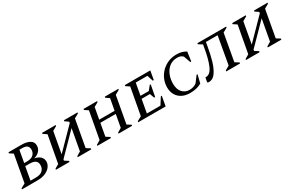

<svg xmlns="http://www.w3.org/2000/svg" viewBox="123 -1663 4169 2765"><g transform="rotate(-30 2207.5 -280.5)"><path d="M3 0 6 -16 79 -56 160 -504 100 -544 103 -560H317Q403 -560 454.5 -530.5Q506 -501 506 -441Q506 -391 472.5 -352.5Q439 -314 380 -298Q445 -286 477.5 -253Q510 -220 510 -171Q510 -130 482 -90.5Q454 -51 398.5 -25.5Q343 0 260 0ZM302 -513H257L221 -312H269Q339 -312 374 -345Q409 -378 409 -429Q409 -470 384 -491.5Q359 -513 302 -513ZM280 -266H212L173 -47H261Q337 -47 373.5 -81.5Q410 -116 410 -171Q410 -220 379 -243Q348 -266 280 -266Z M568 0 571 -16 638 -56 720 -504 659 -544 662 -560H888L885 -544L815 -504L751 -151L1077 -483L1081 -504L1022 -544L1025 -560H1251L1248 -544L1176 -504L1095 -56L1159 -16L1156 0H931L933 -16L1000 -56L1064 -408L738 -76L734 -56L797 -16L794 0Z M1257 0 1260 -16 1327 -56 1409 -504 1348 -544 1351 -560H1577L1574 -544L1504 -504L1469 -313H1725L1760 -504L1701 -544L1704 -560H1930L1927 -544L1855 -504L1774 -56L1838 -16L1835 0H1610L1612 -16L1679 -56L1717 -266H1461L1423 -56L1486 -16L1483 0Z M1936 0 1939 -16 2013 -56 2095 -504 2035 -544 2038 -560H2461L2435 -414H2418L2386 -513H2192L2156 -313H2293L2350 -383H2366L2330 -193H2313L2286 -268H2148L2108 -47H2334L2406 -161H2422L2393 0Z M2797 10Q2720 10 2664 -19.5Q2608 -49 2578 -101.5Q2548 -154 2548 -225Q2548 -296 2574.5 -358.5Q2601 -421 2649 -469Q2697 -517 2760.5 -544Q2824 -571 2898 -571Q2949 -571 2983.5 -561.5Q3018 -552 3058 -530L3036 -376H3020L2980 -489Q2961 -508 2939.5 -516.5Q2918 -525 2887 -525Q2810 -525 2757 -484.5Q2704 -444 2676 -377Q2648 -310 2648 -230Q2648 -138 2693 -86Q2738 -34 2812 -34Q2850 -34 2879 -44Q2908 -54 2931 -71L3007 -172H3023L2989 -35Q2955 -16 2909 -3Q2863 10 2797 10Z M3400 0 3403 -16 3473 -56 3554 -514H3359L3349 -453Q3326 -322 3301 -234.5Q3276 -147 3242 -88Q3209 -31 3176.5 -11.5Q3144 8 3112 8Q3092 8 3088 3Q3084 -2 3087 -16L3097 -71L3101 -76H3109Q3179 -76 3223.5 -177Q3268 -278 3297 -454L3306 -504L3242 -544L3244 -560H3723L3720 -544L3648 -504L3568 -56L3633 -16L3630 0Z M3729 0 3732 -16 3799 -56 3881 -504 3820 -544 3823 -560H4049L4046 -544L3976 -504L3912 -151L4238 -483L4242 -504L4183 -544L4186 -560H4412L4409 -544L4337 -504L4256 -56L4320 -16L4317 0H4092L4094 -16L4161 -56L4225 -408L3899 -76L3895 -56L3958 -16L3955 0Z"/></g></svg>

Font: Spectral SC Medium
Style: Italic
Weight: 500
Italic angle: -10°
Designer: Jean-Baptiste Levee
Foundry: Production Type
Version: Version 2.001